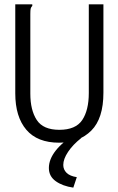

<svg xmlns="http://www.w3.org/2000/svg" viewBox="-20 -643 540 880"><path d="M251 11Q151 11 100.5 -48.5Q50 -108 50 -215V-623H128V-616Q122 -610 120.5 -603Q119 -596 119 -579V-214Q119 -138 148.5 -93Q178 -48 252 -48Q327 -48 357 -93Q387 -138 387 -217V-623H454V-218Q454 -100 398.5 -44.5Q343 11 251 11ZM332 169 316 217Q267 210 235.5 187.5Q204 165 204 127Q204 87 235.5 47Q267 7 325 -27L352 -10Q314 20 292 53Q270 86 270 113Q270 134 285 149Q300 164 332 169Z"/></svg>

Font: Inconsolata Nerd Font Mono
Style: Regular
Weight: 400
Monospace: yes
Designer: Raph Levien, Cyreal, Brenton Simpson
Foundry: Raph Levien, Cyreal, Google
Version: Version 3.000; ttfautohint (v1.8.3);Nerd Fonts 3.0.2